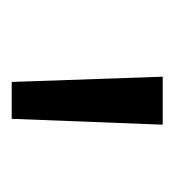

<svg xmlns="http://www.w3.org/2000/svg" viewBox="-5 -764 298 328"><g transform="rotate(90 144.0 -600.0)"><path d="M111 -729H193L183 -471H120Z"/></g></svg>

Font: Noto Sans Oriya
Style: Regular
Weight: 400
Designer: Amélie Bonet and Sol Matas
Foundry: Google LLC
Version: Version 2.006